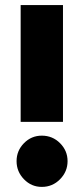

<svg xmlns="http://www.w3.org/2000/svg" viewBox="-20 -720 327 753"><path d="M61 -242V-700H227V-242ZM144 13Q103 13 74 -17Q45 -47 45 -88Q45 -129 74 -158.5Q103 -188 144 -188Q186 -188 215.5 -158.5Q245 -129 245 -88Q245 -47 215.5 -17Q186 13 144 13Z"/></svg>

Font: MuseoModerno ExtraBold
Style: Regular
Weight: 800
Designer: Pablo Cosgaya, Héctor Gatti, Marcela Romero, and the Authors of The MuseoModerno Project.
Foundry: Omnibus-Type Team
Version: Version 1.001